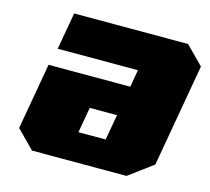

<svg xmlns="http://www.w3.org/2000/svg" viewBox="-105 -862 1082 987"><g transform="rotate(15 436.0 -368.5)"><path d="M145 0 51 -95 113 -448H548L564 -540H137L172 -737H778L872 -642L776 -95L648 0ZM351 -153H496L520 -289H375Z"/></g></svg>

Font: Tomorrow ExtraBold
Style: Italic
Weight: 800
Italic angle: -10°
Designer: Tony de Marco, Monica Rizzolli
Foundry: Just in Type
Version: Version 2.002